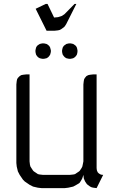

<svg xmlns="http://www.w3.org/2000/svg" viewBox="-20 -966 604 986"><path d="M64 -128.9V-532.2L65.9 -549.8L67.9 -559.1L71.8 -565.9L81.1 -575.2L88.9 -580.1L98.1 -582L115.2 -584H131.8V-137.2L133.8 -120.1L136.2 -110.8L141.1 -103L149.9 -89.8L153.8 -85.9L167 -77.1L174.8 -71.8L184.1 -69.8L201.2 -67.9H337.9L356 -69.8L365.2 -71.8L373 -77.1L386.2 -85.9L390.1 -89.8L398.9 -103L402.8 -110.8L404.8 -120.1L408.2 -137.2V-532.2L410.2 -549.8L412.1 -559.1L416 -565.9L423.8 -575.2L433.1 -580.1L441.9 -582L459 -584H476.1V-103L477.1 -94.2L478 -89.8L481.9 -81.1L487.8 -75.2L497.1 -69.8L501 -68.8L509.8 -67.9L476.1 0L460 -2L451.2 -3.9L442.9 -7.8L430.2 -17.1L425.8 -21L417 -34.2L413.1 -43L410.2 -50.8L408.2 -67.9L402.8 -50.8L398.9 -43L390.1 -28.8L386.2 -24.9L373 -17.1L356 -7.8L330.1 -2L313 0H192.9L174.8 -2L149.9 -7.8L131.8 -17.1L106.9 -34.2L98.1 -43L81.1 -67.9L71.8 -85.9L65.9 -110.8ZM162.1 -699.2V-708L164.1 -716.8L165 -721.2L169.9 -730L175.8 -734.9L184.1 -740.2L188 -741.2L196.8 -743.2H206.1L214.8 -741.2L219.2 -740.2L227.1 -734.9L232.9 -730L237.8 -721.2L238.8 -716.8L241.2 -708V-699.2L238.8 -689.9L237.8 -686L232.9 -678.2L227.1 -671.9L219.2 -667L214.8 -666L206.1 -664.1H196.8L188 -666L184.1 -667L175.8 -671.9L169.9 -678.2L165 -686L164.1 -689.9ZM163.1 -920.9 214.8 -945.8H224.1L257.8 -876L277.8 -877.9L293.9 -882.8L298.8 -884.8L312 -894L362.8 -945.8H372.1L319.8 -841.8L312 -830.1L308.1 -826.2L293.9 -815.9L286.1 -812L277.8 -810.1L259.8 -808.1H219.2ZM298.8 -699.2V-708L300.8 -716.8L301.8 -721.2L307.1 -730L313 -734.9L320.8 -740.2L325.2 -741.2L334 -743.2H342.8L352.1 -741.2L356 -740.2L363.8 -734.9L370.1 -730L375 -721.2L376 -716.8L377.9 -708V-699.2L376 -689.9L375 -686L370.1 -678.2L363.8 -671.9L356 -667L352.1 -666L342.8 -664.1H334L325.2 -666L320.8 -667L313 -671.9L307.1 -678.2L301.8 -686L300.8 -689.9Z"/></svg>

Font: Petahja
Style: Regular
Weight: 400
Designer: T. Christopher White
Version: Version 1.1